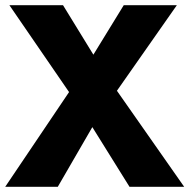

<svg xmlns="http://www.w3.org/2000/svg" viewBox="-36 -714 724 734"><path d="M-16 0 228 -362 0 -694H205L321 -505L437 -694H640L411 -367L668 0H459L317 -228L185 0Z"/></svg>

Font: Cantarell Extra Bold
Style: Regular
Weight: 800
Designer: Dave Crossland, Nikolaus Waxweiler, Florian Fecher, Jacques Le Bailly, Eben Sorkin, Alexei Vanyashin, Alexios Zavras, Em
Version: Version 0.303